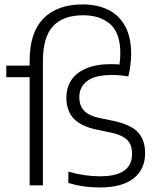

<svg xmlns="http://www.w3.org/2000/svg" viewBox="-20 -838 712 868"><path d="M636 -145.5Q636 -72.5 583.8 -31.5Q531.5 9.5 432 9.5Q355 9.5 289 -11V-62Q362.5 -41 432 -41Q577 -41 577 -142Q577 -183 555.8 -204.8Q534.5 -226.5 484.5 -238L415 -252.5Q343.5 -268 311.8 -303.5Q280 -339 280 -396.5Q280 -441.5 302.2 -475.5Q324.5 -509.5 370 -528.8Q415.5 -548 482 -548Q499.5 -548 520 -546.5Q524 -573.5 524 -597Q524 -688 478.8 -728.5Q433.5 -769 355.5 -769Q266 -769 220 -719.8Q174 -670.5 174 -562.5V0H114V-489H8.5V-541.5H114V-564.5Q114 -690.5 176.2 -754.2Q238.5 -818 353.5 -818Q418.5 -818 467.8 -794.5Q517 -771 545 -721Q573 -671 573 -594.5Q573 -569.5 569.2 -541.2Q565.5 -513 560 -492.5Q524 -499 486.5 -499Q409.5 -499 374 -471.8Q338.5 -444.5 338.5 -399Q338.5 -361.5 359.2 -338.5Q380 -315.5 427.5 -305L497 -290.5Q572 -274 604 -239.5Q636 -205 636 -145.5Z"/></svg>

Font: Encode Sans Light
Style: Regular
Weight: 300
Designer: Multiple Designers
Foundry: Impallari Type
Version: Version 2.000